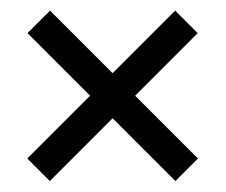

<svg xmlns="http://www.w3.org/2000/svg" viewBox="-20 -501 415 353"><path d="M30.6 -440.1 72 -481.5 343.9 -209.6 302.5 -168.1ZM30.2 -209.6 302.1 -481.5 343.5 -440.1 71.6 -168.1Z"/></svg>

Font: Khand Variable Light
Style: Regular
Weight: 300
Designer: Satya Rajpurohit
Foundry: Indian Type Foundry
Version: Version 3.000